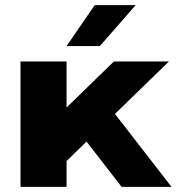

<svg xmlns="http://www.w3.org/2000/svg" viewBox="-20 -730 700 750"><path d="M60 0V-490H240V-310L425 -490H640L429 -285L650 0H455L318 -177L240 -101V0ZM240 -550 350 -710H510L370 -550Z"/></svg>

Font: Xolonium
Style: Bold
Weight: 700
Designer: Severin Meyer
Version: Version 4.2